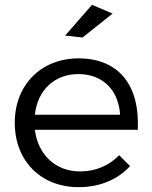

<svg xmlns="http://www.w3.org/2000/svg" viewBox="-20 -770 628 793"><path d="M445 -714 360 -750 249 -623 321 -615ZM303 -529C150 -528 41 -420 41 -263C41 -106 148 3 305 3C393 3 467 -29 517 -84L472 -129C431 -86 374 -62 311 -62C210 -62 137 -130 124 -234H549C558 -412 476 -529 303 -529ZM124 -296C135 -398 205 -464 304 -464C404 -464 470 -398 476 -296Z"/></svg>

Font: Juman Normal
Style: Regular
Weight: 300
Designer: Bandar Raffah (Arabic) Julieta Ulanovsky (Latin)
Foundry: Caramella
Version: Version 5.022;PS 005.022;hotconv 1.0.88;makeotf.lib2.5.64775